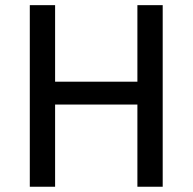

<svg xmlns="http://www.w3.org/2000/svg" viewBox="-20 -710 732 730"><path d="M598.6 0H502.4V-312.5H189.5V0H93.3V-690.4H189.5V-399.4H502.4V-690.4H598.6Z"/></svg>

Font: Shanti
Style: Regular
Weight: 400
Designer: vernon adams
Foundry: vernon adams
Version: Version 1.000